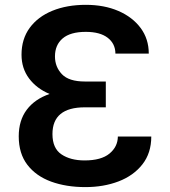

<svg xmlns="http://www.w3.org/2000/svg" viewBox="-20 -757 697 787"><path d="M413.7 -390.6V-317.1H327.8Q195 -317.1 195 -207.4Q195 -149.1 231.9 -124.3Q268.8 -99.4 326.7 -99.4Q394.9 -99.4 428.8 -127.5Q462.7 -155.5 463.1 -197.4H600.1Q600.1 -129.6 563.7 -83.3Q527.3 -36.9 466.1 -13.5Q404.8 9.9 329.9 9.9Q251.1 9.9 189.5 -12.6Q127.8 -35.2 92.3 -81.3Q56.8 -127.5 56.8 -198.2Q56.8 -263.5 89.7 -307.2Q122.5 -350.9 183.2 -371.8Q130 -394.2 99.1 -435.5Q68.2 -476.9 68.2 -532.7Q68.2 -596.9 101.7 -642.8Q135.3 -688.6 194.8 -712.9Q254.3 -737.2 332 -737.2Q407 -737.2 465 -712.2Q523.1 -687.1 556.5 -642.2Q589.8 -597.3 589.8 -537.3H453.1Q452.8 -578.1 421.3 -602.3Q389.9 -626.4 331.7 -626.4Q268.5 -626.4 236.9 -599.6Q205.3 -572.8 205.3 -525.6Q205.3 -483 233.8 -452.9Q262.4 -422.9 327.8 -422.9H413.7Z"/></svg>

Font: Inter Zeller Semi Bold
Style: Regular
Weight: 600
Designer: Rasmus Andersson; Joe Bland
Foundry: zeller
Version: Version 3.015;git-dec3a8cb1